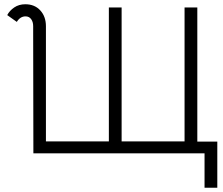

<svg xmlns="http://www.w3.org/2000/svg" viewBox="-20 -721 1048 903"><path d="M1002 -55V162H942V0H137L136 -572V-598Q136 -618 126.5 -631Q117 -644 100 -644Q75 -644 59 -618L14 -650Q25 -671 47 -686Q69 -701 99 -701Q143 -701 169.5 -672Q196 -643 196 -598V-56H492V-686H552V-56H848V-686H908V-55Z"/></svg>

Font: Bellota
Style: Regular
Weight: 400
Designer: Kemie Guaida
Foundry: Kemie Guaida
Version: Version 4.001